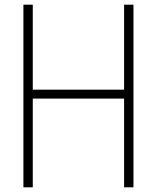

<svg xmlns="http://www.w3.org/2000/svg" viewBox="-20 -800 670 820"><path d="M510 -780H550V0H510V-379H120V0H80V-780H120V-417H510Z"/></svg>

Font: Cooper Hewitt
Style: Light
Weight: 703
Designer: Village Type and Design LLC
Foundry: Cooper Hewitt Smithsonian Design Museum
Version: 1.000